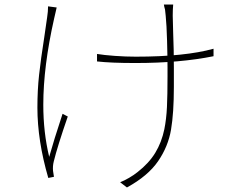

<svg xmlns="http://www.w3.org/2000/svg" viewBox="-20 -784 1040 847"><path d="M742 -715 744 -637Q747 -564 747 -485V-400Q747 -286 734.5 -212Q722 -138 677.5 -73Q633 -8 540 43L510 20Q528 13 549.5 0.5Q571 -12 587 -25Q637 -64 665 -110Q693 -156 705 -214Q714 -259 716.5 -312Q719 -365 719 -448V-485Q719 -533 717 -604Q715 -675 711 -714L708 -742Q704 -755 703 -764H744Q742 -742 742 -715ZM579 -534Q796 -534 922 -569V-536Q774 -506 578 -506Q469 -506 408 -513V-546Q438 -541 486 -537.5Q534 -534 579 -534ZM225 -729 219 -703Q171 -491 171 -322Q171 -200 197 -92Q217 -164 256 -282L279 -270Q233 -137 217 -71Q212 -51 214 -30L218 -4L193 1Q145 -164 145 -309Q145 -386 152.5 -454.5Q160 -523 175 -618Q186 -692 188 -708Q192 -733 192 -756L230 -751Z"/></svg>

Font: Merged Yaku Han JP Thin
Style: Regular
Weight: 250
Designer: Ryoko NISHIZUKA 西塚涼子 (kana, bopomofo & ideographs); Paul D. Hunt (Latin, Greek & Cyrillic); Sandoll Communications 산돌커뮤니
Foundry: Adobe
Version: Version 2.004